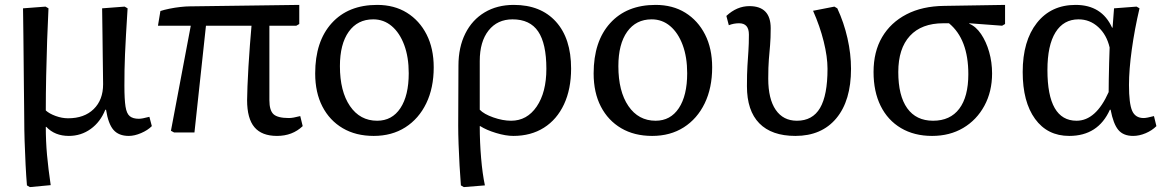

<svg xmlns="http://www.w3.org/2000/svg" viewBox="-20 -541 4762 784"><path d="M102 223 90 216Q87 180 84.5 132Q82 84 80.5 35Q79 -14 79 -51Q79 -68 78.5 -106Q78 -144 77.5 -194.5Q77 -245 76.5 -298Q76 -351 75.5 -397Q75 -443 74.5 -473Q74 -503 74 -507L166 -514L178 -507Q175 -449 172.5 -376.5Q170 -304 168.5 -230Q167 -156 167 -90Q181 -77 207 -67.5Q233 -58 258 -58Q324 -58 362.5 -95.5Q401 -133 401 -197Q401 -206 400.5 -238.5Q400 -271 399.5 -314Q399 -357 398.5 -399Q398 -441 397.5 -471Q397 -501 397 -507L489 -514L501 -507Q497 -444 494.5 -399Q492 -354 490.5 -320Q489 -286 488.5 -256Q488 -226 488 -191Q488 -135 492.5 -106Q497 -77 510 -66.5Q523 -56 547 -56Q560 -56 590 -64L600 -26Q583 -9 556 2.5Q529 14 506 14Q465 14 443.5 -10.5Q422 -35 413 -93H410Q390 -43 350.5 -14.5Q311 14 261 14Q204 14 169 -23H167Q167 36 172 91.5Q177 147 187 215Z M1111 14Q1049 14 1019 -21.5Q989 -57 989 -132Q989 -152 990.5 -188.5Q992 -225 994.5 -269Q997 -313 1000.5 -357Q1004 -401 1007 -436H821L774 0H691L678 -7L759 -436H625L635 -496Q650 -501 672 -505.5Q694 -510 716.5 -512.5Q739 -515 754 -515L1202 -521V-443L1190 -436H1080V-132Q1080 -90 1097 -74.5Q1114 -59 1160 -59Q1176 -59 1206 -67L1216 -26Q1174 14 1111 14Z M1506 14Q1433 14 1379.5 -17.5Q1326 -49 1296.5 -106Q1267 -163 1267 -241Q1267 -372 1334.5 -446.5Q1402 -521 1520 -521Q1590 -521 1641.5 -489Q1693 -457 1722 -400Q1751 -343 1751 -266Q1751 -182 1720.5 -119Q1690 -56 1635 -21Q1580 14 1506 14ZM1520 -48Q1581 -48 1615 -99.5Q1649 -151 1649 -242Q1649 -308 1630.5 -357.5Q1612 -407 1579.5 -434.5Q1547 -462 1504 -462Q1440 -462 1404 -411.5Q1368 -361 1368 -271Q1368 -168 1409 -108Q1450 -48 1520 -48Z M1874 223 1862 216Q1859 179 1856.5 134.5Q1854 90 1852.5 47.5Q1851 5 1851 -27L1852 -273Q1852 -348 1880 -404Q1908 -460 1959 -490.5Q2010 -521 2078 -521Q2188 -521 2250 -452.5Q2312 -384 2312 -261Q2312 -177 2283 -115Q2254 -53 2201 -19.5Q2148 14 2076 14Q2045 14 2005.5 2Q1966 -10 1941 -26H1939Q1939 39 1944.5 104Q1950 169 1960 216ZM2067 -48Q2132 -48 2171.5 -106Q2211 -164 2211 -260Q2211 -363 2177.5 -412.5Q2144 -462 2073 -462Q2011 -462 1975 -416.5Q1939 -371 1939 -292V-93Q1956 -75 1994.5 -61.5Q2033 -48 2067 -48Z M2643 14Q2570 14 2516.5 -17.5Q2463 -49 2433.5 -106Q2404 -163 2404 -241Q2404 -372 2471.5 -446.5Q2539 -521 2657 -521Q2727 -521 2778.5 -489Q2830 -457 2859 -400Q2888 -343 2888 -266Q2888 -182 2857.5 -119Q2827 -56 2772 -21Q2717 14 2643 14ZM2657 -48Q2718 -48 2752 -99.5Q2786 -151 2786 -242Q2786 -308 2767.5 -357.5Q2749 -407 2716.5 -434.5Q2684 -462 2641 -462Q2577 -462 2541 -411.5Q2505 -361 2505 -271Q2505 -168 2546 -108Q2587 -48 2657 -48Z M3228 14Q3131 14 3080.5 -37.5Q3030 -89 3030 -189Q3030 -240 3032 -272Q3034 -304 3036 -332.5Q3038 -361 3038 -400Q3038 -446 2998 -446Q2976 -446 2956 -438L2946 -476Q2989 -516 3040 -516Q3127 -516 3127 -426Q3127 -385 3124.5 -356.5Q3122 -328 3119.5 -298Q3117 -268 3117 -220Q3117 -137 3147.5 -92.5Q3178 -48 3234 -48Q3298 -48 3328.5 -100Q3359 -152 3359 -260Q3359 -309 3343.5 -371.5Q3328 -434 3300 -497L3387 -514L3399 -507Q3426 -449 3440.5 -385Q3455 -321 3455 -260Q3455 -130 3395 -58Q3335 14 3228 14Z M3786 14Q3713 14 3659 -18Q3605 -50 3576 -108.5Q3547 -167 3547 -247Q3547 -330 3582 -389.5Q3617 -449 3681.5 -482.5Q3746 -516 3836 -517L4084 -521V-443L4072 -436L3938 -446V-444Q3965 -433 3986 -402Q4007 -371 4019 -329Q4031 -287 4031 -241Q4031 -167 3999.5 -109Q3968 -51 3913 -18.5Q3858 14 3786 14ZM3790 -48Q3860 -48 3897 -97Q3934 -146 3934 -238Q3934 -381 3855 -446H3832Q3743 -446 3695.5 -394.5Q3648 -343 3648 -247Q3648 -150 3684.5 -99Q3721 -48 3790 -48Z M4346 14Q4257 14 4206.5 -55.5Q4156 -125 4156 -247Q4156 -374 4214 -447.5Q4272 -521 4372 -521Q4479 -521 4521 -428H4523L4529 -507L4621 -514L4633 -507Q4613 -422 4601.5 -339Q4590 -256 4590 -194Q4590 -118 4603 -88.5Q4616 -59 4650 -59Q4656 -59 4666.5 -61Q4677 -63 4692 -67L4702 -26Q4684 -8 4658 3Q4632 14 4607 14Q4567 14 4546.5 -10.5Q4526 -35 4515 -93H4512Q4464 14 4346 14ZM4376 -48Q4455 -48 4507 -165Q4507 -182 4507.5 -215.5Q4508 -249 4509 -285.5Q4510 -322 4511 -347Q4499 -399 4464.5 -430.5Q4430 -462 4384 -462Q4323 -462 4290 -409Q4257 -356 4257 -255Q4257 -48 4376 -48Z"/></svg>

Font: Text Regular
Style: Regular
Weight: 400
Designer: Latin by Veronika Burian and Jose Scaglione. Greek by Irene Vlachou. Cyrillic by Vera Evstafieva.
Foundry: TypeTogether
Version: Version 3.002